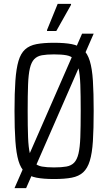

<svg xmlns="http://www.w3.org/2000/svg" viewBox="-20 -917 560 992"><path d="M55 55 404 -743H464L115 55ZM259 8Q205 8 168.5 1Q132 -6 109.5 -26.5Q87 -47 75.5 -86Q64 -125 59.5 -188Q55 -251 55 -344Q55 -437 59.5 -500Q64 -563 75.5 -602Q87 -641 109.5 -661.5Q132 -682 168.5 -689Q205 -696 259 -696Q314 -696 350.5 -689Q387 -682 409.5 -661.5Q432 -641 444 -602Q456 -563 460 -500Q464 -437 464 -344Q464 -251 460 -188Q456 -125 444 -86Q432 -47 409.5 -26.5Q387 -6 350.5 1Q314 8 259 8ZM259 -52Q298 -52 323 -56.5Q348 -61 363 -76.5Q378 -92 385.5 -123.5Q393 -155 395 -208.5Q397 -262 397 -344Q397 -426 395 -479.5Q393 -533 385.5 -564.5Q378 -596 363 -611.5Q348 -627 323 -631.5Q298 -636 259 -636Q221 -636 196.5 -631.5Q172 -627 157 -611.5Q142 -596 134.5 -564.5Q127 -533 125 -479.5Q123 -426 123 -344Q123 -262 125 -208.5Q127 -155 134.5 -123.5Q142 -92 157 -76.5Q172 -61 196.5 -56.5Q221 -52 259 -52ZM223 -757V-762L278 -897H347V-892L271 -757Z"/></svg>

Font: Saira Condensed
Style: Regular
Weight: 400
Width: 3
Designer: Hector Gatti with collaboration of the Omnibus-Type team
Foundry: Omnibus-Type
Version: Version 1.101